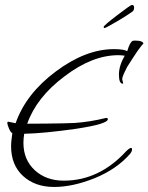

<svg xmlns="http://www.w3.org/2000/svg" viewBox="-20 -696 589 762"><path d="M195 46Q119 46 71.5 2.5Q24 -41 24 -116Q24 -127 25.5 -140Q27 -153 29 -168Q24 -168 16 -185Q9 -202 9 -207.5Q9 -213 13 -213L42 -207Q83 -324 201 -412Q320 -501 432 -501Q471 -501 485 -493Q496 -530 507 -534Q510 -535 514 -535Q549 -535 549 -522Q546 -522 526 -494Q520 -485 506.5 -464.5Q493 -444 485 -431Q478 -418 471.5 -403.5Q465 -389 465 -381L469 -366Q469 -364 467 -364Q452 -364 452 -400Q452 -435 475 -475Q468 -476 461.5 -476.5Q455 -477 450 -477Q346 -477 236 -393Q125 -310 88 -205Q125 -205 162.5 -205.5Q200 -206 230.5 -206.5Q261 -207 276 -208Q306 -210 337.5 -215Q369 -220 401 -228Q408 -228 408 -223Q408 -204 283 -185Q157 -167 76 -165Q73 -146 73 -129Q73 -62 118 -20.5Q163 21 233 21Q373 21 480 -95Q494 -109 500 -109Q504 -109 504 -103Q504 -94 495 -84Q442 -24 356 11Q269 46 195 46ZM395 -584.6Q391.4 -584.6 391.4 -589.1Q391.4 -594.6 445 -635.5Q498.6 -676.4 503.2 -676.4Q512.3 -676.4 512.3 -666.4Q512.3 -656.4 506.8 -650.9Q504.1 -649.1 492.3 -640.9Q480.5 -632.7 450.5 -614.6Q430.5 -602.7 413.6 -593.6Q396.8 -584.6 395 -584.6Z"/></svg>

Font: Qwigley
Style: Regular
Weight: 400
Designer: Robert E. Leuschke
Foundry: Robert E. Leuschke
Version: Version 1.010; ttfautohint (v1.8.3)